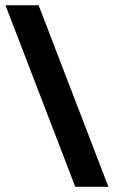

<svg xmlns="http://www.w3.org/2000/svg" viewBox="-20 -654 435 735"><path d="M268.1 61 1 -633.8H127.9L395 61Z"/></svg>

Font: Yantramanav
Style: Bold
Weight: 700
Version: Version 1.001;PS 1.0;hotconv 1.0.72;makeotf.lib2.5.5900; ttf